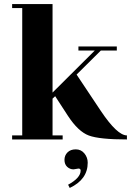

<svg xmlns="http://www.w3.org/2000/svg" viewBox="-20 -690 658 950"><path d="M608 -20V0Q472 0 419.5 -19.5Q367 -39 316 -117L253 -214L240 -202V-20H290V0H40V-20H90V-650H40V-670H240V-232L449 -440H368V-460H558V-440H479L359 -321L479 -141Q560 -20 608 -20ZM368 144 344 148Q326 148 312.5 135.5Q299 123 299 101Q299 79 314 64Q329 49 355 49Q381 49 397.5 69Q414 89 414 115Q414 198 325 240L317 224Q379 190 379 154Q379 144 368 144Z"/></svg>

Font: Rozha One
Style: Regular
Weight: 400
Designer: Tim Donaldson, Indian Type Foundry
Foundry: Indian Type Foundry
Version: Version 1.300;PS 1.0;hotconv 1.0.78;makeotf.lib2.5.61930; tt